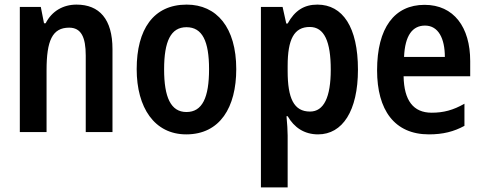

<svg xmlns="http://www.w3.org/2000/svg" viewBox="-20 -573 2098 833"><path d="M312 -553C254 -553 205 -525 178 -472H171L157 -543H66V0H182V-268C182 -397 207 -453 280 -453C332 -453 352 -412 352 -332V0H468V-360C468 -490 411 -553 312 -553Z M1005 -273C1005 -454 920 -553 790 -553C645 -553 573 -445 573 -273C573 -106 650 10 788 10C935 10 1005 -108 1005 -273ZM692 -272C692 -394 721 -455 789 -455C858 -455 887 -394 887 -273C887 -150 858 -87 789 -87C721 -87 692 -151 692 -272Z M1357 -553C1299 -553 1259 -527 1228 -471H1222L1206 -543H1112V240H1228V15C1228 -7 1226 -36 1223 -69H1228C1256 -20 1300 10 1360 10C1466 10 1533 -92 1533 -271C1533 -455 1467 -553 1357 -553ZM1324 -456C1387 -456 1415 -393 1415 -271C1415 -151 1385 -89 1325 -89C1255 -89 1228 -146 1228 -265V-287C1228 -403 1256 -456 1324 -456Z M1822 -552C1691 -552 1616 -452 1616 -268C1616 -96 1691 10 1841 10C1902 10 1949 -2 1995 -27V-123C1946 -95 1904 -84 1853 -84C1773 -84 1733 -137 1731 -242H2020V-308C2020 -455 1949 -552 1822 -552ZM1824 -462C1882 -462 1910 -406 1910 -326H1733C1737 -420 1770 -462 1824 -462Z"/></svg>

Font: Noto Sans Thai Cond SemBd
Style: Regular
Weight: 600
Width: 3
Designer: Monotype Design Team
Foundry: Monotype Imaging Inc.
Version: Version 2.002